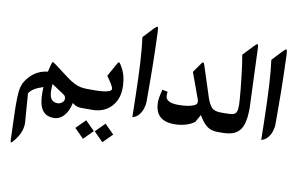

<svg xmlns="http://www.w3.org/2000/svg" viewBox="-86 -741 1851 1190"><g transform="rotate(10 840.0 -146.5)"><path d="M279.1 90.9Q315.4 90.9 342.1 62Q368.9 33 380.3 -20.9Q395.3 -8.8 408.3 -4.4Q421.3 0 438.2 0H454.7Q462 0 463.9 -10.5Q465.7 -20.9 465.7 -41.8V-79.6Q465.7 -100.8 463.9 -111.5Q462 -122.1 454.7 -122.1H449.9Q430.9 -122.1 412 -125.8Q393.1 -129.4 371.8 -139.7Q350.6 -150 324.9 -169.1L228.8 -241.3Q217.5 -249.7 213.4 -249.4Q208.3 -249 194.4 -185.6Q129.8 -177.9 87.3 -134.2Q62.7 -109.3 51.5 -84.7Q40.3 -60.1 37.4 -29.5Q34.5 1.1 34.5 45.5Q34.5 56.8 34.7 68.9Q34.8 81 35.2 93.9L41.1 273.6Q42.2 293.7 53.2 281.6Q110 218.6 110 156.6Q110 154 110 151.6Q110 149.2 109.6 146.7L96.1 -31.9Q116.2 -65.6 183.4 -86.5Q183 -76.3 183 -66Q183 -55.7 183 -45.5Q183.4 -4 192.3 26.6Q201.3 57.2 222.4 74.1Q243.5 90.9 279.1 90.9ZM288.6 -2.9Q268.1 -2.9 256.1 -11.7Q244.2 -20.5 239.3 -36.5Q234.3 -52.4 234.3 -73.7Q234.3 -82.1 234.7 -93.3Q235.1 -104.5 235.8 -115.1Q252.3 -104.1 273 -90.4Q293.7 -76.6 306.9 -68.2Q322 -58.7 324.7 -51.3Q327.5 -44 327.5 -37.4Q327.5 -21.6 313.7 -12.3Q300 -2.9 288.6 -2.9Z M451 -122.1Q439.3 -122.1 436.9 -111.7Q434.5 -101.2 434.5 -80.3V-41.4Q434.5 -20.9 436.9 -10.5Q439.3 0 451 0H505Q579.4 0 623.8 -46.8Q668.1 -93.5 668.1 -166.5Q668.1 -207.6 659.3 -241.1Q650.5 -274.7 629.6 -306.9Q621.9 -318.7 617.9 -318.7Q613.5 -318.7 606.2 -304.7L561.1 -224.1Q576.5 -203.9 590.4 -181.2Q604.3 -158.4 604.3 -149.2Q604.3 -138.2 588.2 -132.4Q572.1 -126.5 548.8 -124.3Q525.5 -122.1 504.2 -122.1ZM422.4 128.3 480.4 186.7 538.7 128.3 480.4 70ZM544.6 128.3 602.5 186.7 660.8 128.3 602.5 70Z M758.7 1.5Q781.8 -4 797.4 -21.8Q813 -39.6 820.9 -63.4Q828.7 -87.3 828.7 -109.6Q828.7 -162.1 828.6 -202.6Q828.4 -243.1 828.2 -279.1Q828 -315 827.3 -353.1Q826.5 -391.3 825.3 -437.8Q824 -484.4 821.8 -547.1Q821.4 -559.2 819.6 -568.4Q817.7 -577.6 813.7 -577.6Q809.7 -577.6 792.4 -560.3L734.1 -498Q738.5 -466.8 742 -427.9Q745.5 -389.1 748.3 -342.9Q751 -296.7 752.8 -243.1Q754.7 -189.6 756.1 -128.3Q757.6 -67.1 758.7 1.5Z M1293 0H1302.2Q1309.5 0 1311.5 -10.5Q1313.5 -20.9 1313.5 -41.8V-79.6Q1313.5 -100.8 1311.5 -111.5Q1309.5 -122.1 1302.2 -122.1H1293Q1250.8 -122.1 1233.6 -142.8Q1216.4 -163.5 1203.5 -203.2L1141.9 -393.5Q1137.1 -408.5 1132 -408.5Q1127.6 -408.5 1119.9 -397.5L1079.6 -340.3L1140.1 -174.2Q1140.8 -170.5 1141.4 -166.9Q1141.9 -163.2 1141.9 -160.2Q1141.9 -146.3 1123.8 -138.1Q1105.6 -129.8 1079 -126.3Q1052.4 -122.8 1027.1 -122.8Q985 -122.8 965 -134.2Q945 -145.6 945 -168.3Q945 -174.6 945.5 -180.1Q946.1 -185.6 946.5 -191.4L912.7 -198.4Q898.8 -145.9 898.8 -119.5Q898.8 -1.1 1020.2 -0.7Q1097.2 -0.7 1148.1 -37.4L1174.9 -85.4Q1197.7 -44.4 1224.4 -22.2Q1251.2 0 1293 0Z M1298.9 -122.1Q1287.1 -122.1 1284.7 -111.7Q1282.4 -101.2 1282.4 -80.3V-41.4Q1282.4 -20.9 1284.7 -10.5Q1287.1 0 1298.9 0H1324.9Q1380.6 0 1411.1 -19.8Q1441.5 -39.6 1453.2 -79.2Q1465 -118.8 1465 -178.2Q1465 -185.6 1464.6 -193.1Q1464.2 -200.6 1463.9 -208.7L1450.7 -551.5Q1449.6 -580.5 1443.5 -578.8Q1437.5 -577.2 1421.7 -560.7L1362.3 -498Q1366.7 -476.3 1371.5 -441.9Q1376.2 -407.4 1380.8 -368.2Q1385.4 -328.9 1389.1 -291.7Q1392.7 -254.5 1394.9 -226.3Q1397.1 -198 1397.1 -186.3Q1397.1 -157.3 1391.3 -143.7Q1385.4 -130.2 1369.8 -126.1Q1354.2 -122.1 1324.9 -122.1Z M1569.9 1.5Q1593 -4 1608.5 -21.8Q1624.1 -39.6 1632 -63.4Q1639.9 -87.3 1639.9 -109.6Q1639.9 -162.1 1639.7 -202.6Q1639.5 -243.1 1639.3 -279.1Q1639.2 -315 1638.4 -353.1Q1637.7 -391.3 1636.4 -437.8Q1635.1 -484.4 1632.9 -547.1Q1632.6 -559.2 1630.7 -568.4Q1628.9 -577.6 1624.9 -577.6Q1620.8 -577.6 1603.6 -560.3L1545.3 -498Q1549.7 -466.8 1553.2 -427.9Q1556.7 -389.1 1559.4 -342.9Q1562.2 -296.7 1564 -243.1Q1565.8 -189.6 1567.3 -128.3Q1568.8 -67.1 1569.9 1.5Z"/></g></svg>

Font: Parastoo
Style: Regular
Weight: 400
Foundry: Saber Rastikerdar (saber.rastikerdar@gmail.com)
Version: Version 3.000